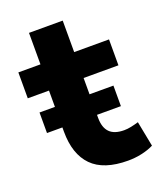

<svg xmlns="http://www.w3.org/2000/svg" viewBox="-123 -717 680 808"><g transform="rotate(-20 216.5 -313.0)"><path d="M312 11Q203 11 151 -42Q99 -95 99 -196V-380H4V-496H103V-637H254V-496H410V-380H254V-201Q254 -158 275 -136.5Q296 -115 340 -115Q355 -115 371.5 -118.5Q388 -122 405 -127L427 -14Q403 -2 373 4.5Q343 11 312 11ZM30 -215V-307H361V-215Z"/></g></svg>

Font: Nunito Sans 10pt ExtraBold
Style: Regular
Weight: 800
Designer: Vernon Adams
Foundry: Vernon Adams
Version: Version 3.101;gftools[0.9.27]